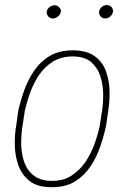

<svg xmlns="http://www.w3.org/2000/svg" viewBox="-20 -740 510 770"><path d="M45.4 -239.3 53.2 -295.4Q62 -335 76.9 -377.2Q91.8 -419.4 116.9 -456.3Q142.1 -493.2 180.2 -515.9Q218.3 -538.6 274.4 -538.1Q329.1 -537.6 360.8 -513.9Q392.6 -490.2 405.8 -452.1Q418.9 -414.1 419.4 -371.6Q419.9 -329.1 413.6 -292L405.3 -235.4Q397 -196.3 382.3 -153.1Q367.7 -109.9 342.8 -72.5Q317.9 -35.2 280.3 -12Q242.7 11.2 186 10.7Q130.4 10.7 98.9 -13.9Q67.4 -38.6 53.7 -77.1Q40 -115.7 39.3 -158.9Q38.6 -202.1 45.4 -239.3ZM79.6 -295.9 70.8 -238.8Q65.4 -207.5 64.9 -169.2Q64.5 -130.9 75.2 -95.9Q85.9 -61 112.8 -38.1Q139.6 -15.1 187 -14.6Q232.4 -13.7 265.6 -34.9Q298.8 -56.2 321.5 -89.1Q344.2 -122.1 358.4 -160.9Q372.6 -199.7 379.9 -235.4L388.7 -292.5Q394 -322.8 393.8 -360.4Q393.6 -397.9 383.1 -432.4Q372.6 -466.8 346.7 -490Q320.8 -513.2 272.9 -513.7Q225.6 -513.7 191.9 -492.7Q158.2 -471.7 136 -438.2Q113.8 -404.8 100.3 -366.9Q86.9 -329.1 79.6 -295.9ZM167.5 -693.8Q168.9 -703.1 178 -710.9Q187 -718.8 198.7 -718.8Q210 -718.8 217.8 -710.4Q225.6 -702.1 224.1 -692.9Q222.7 -682.6 212.9 -674.3Q203.1 -666 192.4 -666Q180.2 -666 173.1 -674.8Q166 -683.6 167.5 -693.8ZM377.4 -693.8Q378.9 -703.6 387.9 -711.7Q397 -719.7 408.2 -719.7Q420.4 -719.7 427.5 -711.2Q434.6 -702.6 433.1 -692.9Q431.6 -682.6 422.6 -674.3Q413.6 -666 401.9 -666Q390.1 -666 383.1 -674.8Q376 -683.6 377.4 -693.8Z"/></svg>

Font: Roboto Condensed Thin
Style: Italic
Weight: 250
Italic angle: -12°
Designer: Christian Robertson
Foundry: Google
Version: Version 3.008; 2023